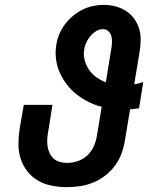

<svg xmlns="http://www.w3.org/2000/svg" viewBox="-20 -763 640 791"><path d="M255 8Q224 8 193 2Q162 -4 136.5 -19Q111 -34 92.5 -57.5Q74 -81 65 -109.5Q56 -138 56 -169.5Q56 -201 61 -233L78 -331H196Q192 -302 187 -273.5Q182 -245 178 -217Q175 -202 174.5 -186.5Q174 -171 176.5 -157Q179 -143 185.5 -130Q192 -117 203 -108Q214 -99 228 -95.5Q242 -92 257 -92Q279 -92 301 -99.5Q323 -107 340 -123Q357 -139 366.5 -160.5Q376 -182 379 -203L399 -323Q371 -330 345 -343Q319 -356 296.5 -373.5Q274 -391 256.5 -413.5Q239 -436 227 -462Q215 -488 211 -518Q207 -548 212 -578Q215 -600 224 -621.5Q233 -643 247 -662Q261 -681 279.5 -696.5Q298 -712 318.5 -722.5Q339 -733 362 -738Q385 -743 407 -743Q431 -743 454.5 -737Q478 -731 498 -718.5Q518 -706 532 -687Q546 -668 553 -645.5Q560 -623 559.5 -598Q559 -573 555 -549L533 -416Q543 -417 552 -419.5Q561 -422 570 -425L553 -317Q544 -316 534.5 -314.5Q525 -313 516 -313L495 -187Q491 -160 481.5 -133Q472 -106 455 -82.5Q438 -59 414.5 -40.5Q391 -22 364 -11Q337 0 309.5 4Q282 8 255 8ZM416 -424 439 -565Q441 -578 441.5 -590.5Q442 -603 438.5 -615Q435 -627 426 -635Q417 -643 404 -643Q389 -643 375.5 -634.5Q362 -626 352 -614Q342 -602 335.5 -588Q329 -574 327 -559Q323 -537 329 -514.5Q335 -492 347.5 -474.5Q360 -457 377.5 -444.5Q395 -432 416 -424Z"/></svg>

Font: Iosevka Curly Slab ExObl
Style: Bold
Weight: 700
Width: 7
Italic angle: -9°
Monospace: yes
Designer: Belleve Invis
Foundry: Belleve Invis
Version: Version 11.0.0; ttfautohint (v1.8.3)